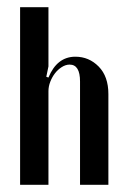

<svg xmlns="http://www.w3.org/2000/svg" viewBox="-20 -515 355 535"><path d="M115 -299Q139 -357 190 -357Q228 -357 255 -329.5Q282 -302 282 -253V0H203V-288Q203 -335 174 -335Q163 -335 152 -328Q141 -321 133 -310.5Q125 -300 120 -287Q115 -274 115 -261V0H36V-495H115V-330L109 -301Z"/></svg>

Font: Moniqa SemBd Narrow Heading
Style: Regular
Weight: 600
Width: 4
Designer: Rajesh Rajput
Foundry: Rajesh Rajput
Version: Version 1.000